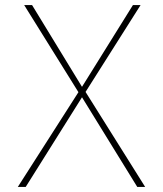

<svg xmlns="http://www.w3.org/2000/svg" viewBox="-20 -734 640 754"><path d="M50 0 288 -372 75 -714H106L302 -393L502 -714H532L316 -373L550 0H519L302 -352L81 0Z"/></svg>

Font: Noto Sans Mono Thin
Style: Regular
Weight: 100
Designer: Monotype Design Team
Foundry: Monotype Imaging Inc.
Version: Version 2.014